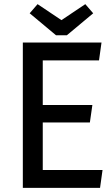

<svg xmlns="http://www.w3.org/2000/svg" viewBox="-20 -905 539 925"><path d="M186 -614V-399H425L413 -315H186V-86H474L462 0H90V-700H469L457 -614ZM429 -841 302 -735H250L123 -841L161 -885L276 -808L391 -885Z"/></svg>

Font: Magra
Style: Regular
Weight: 400
Designer: Viviana Monsalve
Foundry: Viviana Monsalve
Version: Version 1.001